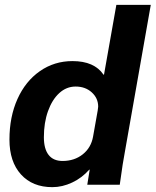

<svg xmlns="http://www.w3.org/2000/svg" viewBox="-20 -762 642 792"><path d="M19 -186Q19 -280 52 -353.5Q85 -427 144.5 -468.5Q204 -510 279 -510Q369 -510 407 -454H409L460 -742H602L495 -135L486 -83Q475 -10 474 0H340L350 -62H348Q318 -28 277.5 -9Q237 10 196 10Q114 10 66.5 -42.5Q19 -95 19 -186ZM364 -199 383 -306Q385 -318 385 -322Q385 -357 358.5 -381Q332 -405 292 -405Q254 -405 224.5 -378Q195 -351 178 -303.5Q161 -256 161 -196Q161 -148 180.5 -123Q200 -98 238 -98Q287 -98 321.5 -125.5Q356 -153 364 -199Z"/></svg>

Font: Sarabun ExtraBold
Style: Italic
Weight: 800
Italic angle: -10°
Designer: Suppakit Chalermlarp | Katatrad Co.,Ltd.
Foundry: Cadson Demak Co.,Ltd.
Version: Version 1.000; ttfautohint (v1.6)